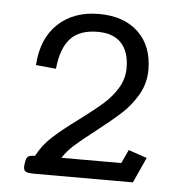

<svg xmlns="http://www.w3.org/2000/svg" viewBox="-42 -951 551 579"><g transform="rotate(5 233.0 -661.5)"><path d="M50 -432 51 -441Q53 -458 59 -462.5Q65 -467 80 -467Q97 -500 126 -526.5Q155 -553 204 -589Q248 -622 273 -644Q298 -666 315 -694Q332 -722 332 -755Q332 -803 308 -829.5Q284 -856 236 -856Q181 -856 153.5 -826Q126 -796 120 -734L59 -740Q64 -821 111.5 -865.5Q159 -910 235 -910Q311 -910 354.5 -868.5Q398 -827 398 -755Q398 -714 378 -679.5Q358 -645 330 -619.5Q302 -594 256 -558Q217 -528 195 -508.5Q173 -489 160 -468H341L360 -509L416 -490L381 -413H82Q64 -413 57 -416.5Q50 -420 50 -432Z"/></g></svg>

Font: Niramit Light
Style: Regular
Weight: 300
Designer: Katatrad Aksorn Co.,Ltd.
Foundry: Cadson Demak Co.,Ltd.
Version: Version 1.000; ttfautohint (v1.6)